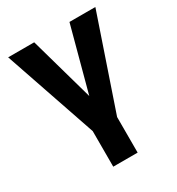

<svg xmlns="http://www.w3.org/2000/svg" viewBox="-178 -659 903 978"><g transform="rotate(-30 273.5 -170.0)"><path d="M17 -545.5H170.1L276.3 -168.3L377.5 -545.5H529.8L345.5 -4.6V204.5H202.1V-4.6Z"/></g></svg>

Font: Inter Zeller
Style: Bold
Weight: 700
Designer: Rasmus Andersson; Joe Bland
Foundry: zeller
Version: Version 3.015;git-dec3a8cb1